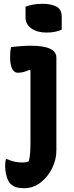

<svg xmlns="http://www.w3.org/2000/svg" viewBox="-20 -788 390 1008"><path d="M140 -548Q276 -548 276 -486V1Q276 50 253.5 95.5Q231 141 193 170.5Q155 200 107 200Q83 200 66 195Q49 190 35 177Q22 163 14.5 136.5Q7 110 7 83Q7 62 11 47H16Q39 57 57 61Q75 65 98 65Q118 65 131 59Q137 37 138.5 11.5Q140 -14 140 -45V-418L134 -421Q101 -406 74 -406Q54 -406 43.5 -427.5Q33 -449 33 -489Q33 -519 38 -541Q63 -544 90.5 -546Q118 -548 140 -548ZM114 -753Q152 -768 204 -768Q248 -768 276 -753.5Q304 -739 304 -701V-632Q270 -617 224 -617Q176 -617 145 -638.5Q114 -660 114 -697Z"/></svg>

Font: Recursive Sn Csl St
Style: Bold
Weight: 700
Version: Version 1.079;hotconv 1.0.112;makeotfexe 2.5.65598; ttfautoh